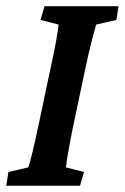

<svg xmlns="http://www.w3.org/2000/svg" viewBox="-22 -593 398 613"><path d="M-2 0 4.9 -43.9 68.4 -58.6Q73.2 -72.3 82 -108.4Q90.8 -144.5 103.5 -205.1L137.7 -367.2Q151.4 -429.7 157.7 -465.3Q164.1 -501 165 -514.6L107.4 -529.3L120.1 -573.2H356.4L349.6 -529.3L285.2 -514.6Q281.2 -502 271.5 -464.8Q261.7 -427.7 249 -367.2L214.8 -205.1Q206.1 -164.1 200.7 -134.8Q195.3 -105.5 192.4 -87.4Q189.5 -69.3 188.5 -58.6L246.1 -43.9L233.4 0Z"/></svg>

Font: Crimson Pro SemiBold
Style: Italic
Weight: 600
Italic angle: -12°
Designer: Jacques Le Bailly
Foundry: Baron von Fonthausen
Version: Version 1.003